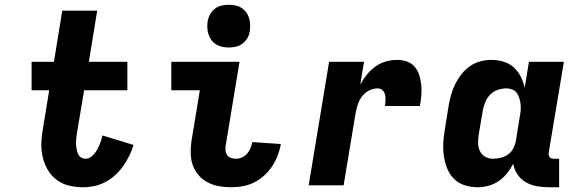

<svg xmlns="http://www.w3.org/2000/svg" viewBox="-20 -780 2440 808"><path d="M329 8Q299 8 270 1Q241 -6 218 -23.5Q195 -41 180.5 -66Q166 -91 159.5 -120Q153 -149 154 -179.5Q155 -210 161 -241L187 -400H113V-520H207L242 -735H389L354 -520H516V-400H334L304 -221Q302 -210 301 -199Q300 -188 300 -177Q300 -166 302 -155Q304 -144 307.5 -134.5Q311 -125 319.5 -118.5Q328 -112 340 -112Q355 -112 368 -124Q381 -136 389 -150.5Q397 -165 402.5 -180Q408 -195 411 -210L542 -170Q535 -147 524 -124.5Q513 -102 498.5 -81.5Q484 -61 465 -43.5Q446 -26 423.5 -14Q401 -2 377 3Q353 8 329 8Z M954 8Q927 8 901.5 3.5Q876 -1 854 -12.5Q832 -24 815.5 -43Q799 -62 791 -85.5Q783 -109 782.5 -135.5Q782 -162 786 -188L821 -400H701V-520H988L930 -169Q928 -158 929 -147Q930 -136 936 -127.5Q942 -119 952 -115.5Q962 -112 973 -112Q986 -112 998.5 -117.5Q1011 -123 1020 -133.5Q1029 -144 1034 -156.5Q1039 -169 1042 -182L1162 -174Q1158 -150 1149 -126.5Q1140 -103 1126 -81.5Q1112 -60 1092.5 -42Q1073 -24 1050 -12.5Q1027 -1 1002.5 3.5Q978 8 954 8ZM943 -580Q929 -580 915 -583Q901 -586 889 -593.5Q877 -601 869.5 -611.5Q862 -622 857.5 -635.5Q853 -649 852.5 -663Q852 -677 854 -692Q857 -707 864.5 -720.5Q872 -734 884.5 -743.5Q897 -753 912.5 -756.5Q928 -760 943 -760Q957 -760 971 -757Q985 -754 996.5 -746.5Q1008 -739 1016 -728.5Q1024 -718 1028 -704.5Q1032 -691 1032.5 -677Q1033 -663 1031 -648Q1029 -633 1021 -619.5Q1013 -606 1000.5 -596.5Q988 -587 973 -583.5Q958 -580 943 -580Z M1279 0 1365 -520H1512L1496 -424Q1508 -446 1523.5 -465.5Q1539 -485 1560 -500Q1581 -515 1604.5 -521.5Q1628 -528 1652 -528Q1674 -528 1694 -520.5Q1714 -513 1726.5 -497.5Q1739 -482 1745 -462Q1751 -442 1753 -420.5Q1755 -399 1753 -377.5Q1751 -356 1747 -334H1600Q1602 -346 1602.5 -358Q1603 -370 1600.5 -381.5Q1598 -393 1589.5 -400.5Q1581 -408 1569 -408Q1550 -408 1532 -398.5Q1514 -389 1502.5 -373Q1491 -357 1485 -338Q1479 -319 1476 -301L1426 0Z M1990 8Q1961 8 1935 -0.5Q1909 -9 1890.5 -27.5Q1872 -46 1862 -71Q1852 -96 1848 -123Q1844 -150 1845.5 -178.5Q1847 -207 1852 -235L1868 -335Q1872 -358 1878.5 -381Q1885 -404 1895.5 -425.5Q1906 -447 1921.5 -467Q1937 -487 1957 -501Q1977 -515 2000.5 -521.5Q2024 -528 2047 -528Q2074 -528 2099 -520.5Q2124 -513 2142 -496.5Q2160 -480 2171.5 -457.5Q2183 -435 2188 -410L2206 -520H2353L2289 -137Q2289 -132 2289.5 -127Q2290 -122 2293 -118.5Q2296 -115 2300.5 -113.5Q2305 -112 2310 -112H2333V8H2290Q2264 8 2239 3.5Q2214 -1 2193 -13Q2172 -25 2158 -45.5Q2144 -66 2140 -91Q2129 -70 2114 -51Q2099 -32 2078.5 -18Q2058 -4 2035 2Q2012 8 1990 8ZM2054 -112Q2070 -112 2087 -116Q2104 -120 2118 -130Q2132 -140 2140 -155.5Q2148 -171 2151 -187L2167 -287Q2170 -301 2171 -314Q2172 -327 2171 -340Q2170 -353 2166 -365.5Q2162 -378 2155.5 -388Q2149 -398 2136.5 -403Q2124 -408 2111 -408Q2093 -408 2075 -402Q2057 -396 2043.5 -382.5Q2030 -369 2022.5 -351Q2015 -333 2012 -316L1995 -216Q1992 -197 1992 -179Q1992 -161 1999 -145.5Q2006 -130 2021 -121Q2036 -112 2054 -112Z"/></svg>

Font: Iosevka Heavy Extended
Style: Italic
Weight: 900
Width: 7
Italic angle: -9°
Monospace: yes
Designer: Belleve Invis
Foundry: Belleve Invis
Version: Version 32.5.0; ttfautohint (v1.8.4)